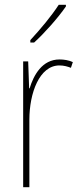

<svg xmlns="http://www.w3.org/2000/svg" viewBox="-20 -784 336 804"><path d="M256 -757V-764H226C194 -715 152 -665 107 -616V-606H123C166 -645 223 -709 256 -757ZM229 -535C157 -535 121 -470 104 -414H102L98 -527H77V0H103V-283C103 -394 145 -510 229 -510C248 -510 264 -505 277 -500L285 -524C268 -532 248 -535 229 -535Z"/></svg>

Font: Noto Sans Gujarati UI Condensed Thin
Style: Regular
Weight: 100
Width: 3
Designer: Jelle Bosma - Monotype Design Team, Universal Thirst
Foundry: Monotype Imaging Inc.
Version: Version 2.106